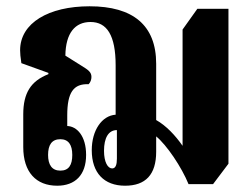

<svg xmlns="http://www.w3.org/2000/svg" viewBox="-20 -580 800 611"><path d="M162 11C219 11 254 -23 254 -87C254 -147 225 -178 194 -179V-213C194 -286 214 -314 262 -312C268 -318 271 -327 271 -335C271 -350 262 -357 239 -371L188 -403C189 -475 219 -510 268 -510C320 -510 348 -468 348 -372V-215C304 -212 272 -165 272 -102C272 -30 311 11 378 11C443 11 477 -24 477 -97V-146C511 -118 558 -48 580 6H658L707 -59V-552H608L561 -486V-116C538 -149 509 -180 477 -198V-377C477 -500 403 -560 265 -560C135 -560 44 -507 44 -420C44 -411 45 -398 48 -379L134 -348V-344C78 -322 54 -284 54 -216V-112C54 -32 95 11 162 11ZM337 -44C323 -44 311 -64 311 -100C311 -141 325 -166 352 -166V-75C352 -56 348 -44 337 -44ZM172 -37C145 -37 133 -56 133 -87C133 -119 145 -137 172 -137C198 -137 210 -119 210 -87C210 -55 199 -37 172 -37Z"/></svg>

Font: Noto Serif Thai ExtraCondensed ExtraBold
Style: Regular
Weight: 800
Width: 2
Designer: Monotype Design Team
Foundry: Monotype Imaging Inc.
Version: Version 2.002